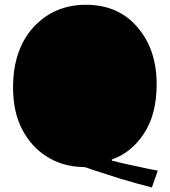

<svg xmlns="http://www.w3.org/2000/svg" viewBox="-20 -706 729 824"><path d="M657.2 26.4 631.8 98.6C586.3 86.9 541.7 74.5 498 61.5L374 21.5C366.2 18.9 359 16.3 352.5 13.7C346 11.7 339.5 10.7 333 10.7C305 10.1 277.7 5.9 251 -2C224.9 -9.8 200.5 -21.2 177.7 -36.1C135.4 -62.8 101.2 -100.9 75.2 -150.4C49.2 -199.9 36.1 -260.1 36.1 -331.1C36.1 -439.1 65.4 -525.4 124 -589.8C183.3 -653.6 258.1 -685.5 348.6 -685.5C441.1 -685.5 514.6 -653.6 569.3 -589.8C624.7 -526 652.3 -444.3 652.3 -344.7C652.3 -258.1 634.1 -187.5 597.7 -132.8C561.8 -78.1 516 -41 460 -21.5V-16.6C493.2 -8.1 527.3 -0.3 562.5 6.8C597 14.6 628.6 21.2 657.2 26.4Z"/></svg>

Font: ImmaginiFont
Style: Regular
Weight: 400
Version: Version 1.0